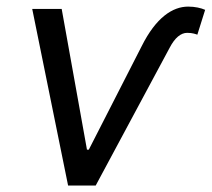

<svg xmlns="http://www.w3.org/2000/svg" viewBox="-20 -573 654 593"><path d="M79.5 -545.5 190.3 0H275.6L504.3 -426.1C519.9 -456 538.4 -471.6 558.2 -471.6C575.3 -471.6 585.2 -467.3 589.5 -465.9L613.6 -542.6C600.9 -548.3 582.4 -552.6 561.1 -552.6C512.8 -552.6 461.6 -518.5 417.6 -430.4L254.3 -110.8H248.6L170.5 -545.5Z"/></svg>

Font: Magic Ui Pro
Style: Italic
Weight: 400
Italic angle: -9.39999°
Designer: Stefan Endress, Andreas Faust
Version: Version 1.000;FEAKit 1.0